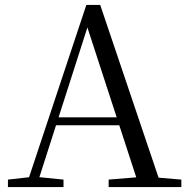

<svg xmlns="http://www.w3.org/2000/svg" viewBox="-20 -754 758 774"><path d="M12 0V-30L110 -41H127L236 -30V0ZM84 0 328 -734H384L632 0H542L322 -675H342L338 -661L126 0ZM192 -249 196 -281H500L504 -249ZM418 0V-30L552 -41H581L711 -30V0Z"/></svg>

Font: Noto Serif TC
Style: Regular
Weight: 400
Designer: Ryoko NISHIZUKA  (kana & ideographs); Frank Grießhammer (Latin, Greek & Cyrillic); Wenlong ZHANG  (bopomofo); Sandoll Co
Foundry: Adobe
Version: Version 2.003-H1;hotconv 1.1.1;makeotfexe 2.6.0